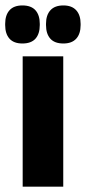

<svg xmlns="http://www.w3.org/2000/svg" viewBox="-34 -704 324 724"><path d="M204.5 0H51.5V-491.5H204.5ZM50.5 -540Q18 -540 1.8 -558.2Q-14.5 -576.5 -14.5 -609.5V-614Q-14.5 -647 1.8 -665.2Q18 -683.5 50.5 -683.5Q83.5 -683.5 99.8 -665.2Q116 -647 116 -614V-609.5Q116 -576.5 99.8 -558.2Q83.5 -540 50.5 -540ZM205 -540Q172 -540 155.8 -558.2Q139.5 -576.5 139.5 -609.5V-614Q139.5 -647 156 -665.2Q172.5 -683.5 205 -683.5Q237 -683.5 253.5 -665.2Q270 -647 270 -614V-609.5Q270 -576.5 253.5 -558.2Q237 -540 205 -540Z"/></svg>

Font: Anek Malayalam
Style: Bold
Weight: 700
Version: Version 1.003